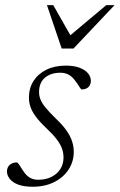

<svg xmlns="http://www.w3.org/2000/svg" viewBox="-20 -700 456 730"><path d="M45 -82.5Q51 -78 56.8 -68Q62.5 -58 73 -43.5Q83.5 -29.5 96.2 -23Q109 -16.5 125 -16.5Q153.5 -16.5 175.2 -27.2Q197 -38 209.2 -57Q221.5 -76 221.5 -101Q221.5 -117.5 216.2 -133.5Q211 -149.5 196.8 -168.8Q182.5 -188 156.5 -212.5Q130.5 -237 116 -256.8Q101.5 -276.5 95.8 -293.8Q90 -311 90 -328Q90 -365 107.5 -392.2Q125 -419.5 156.5 -435Q188 -450.5 230 -450.5Q262 -450.5 283.2 -442.2Q304.5 -434 315 -420.8Q325.5 -407.5 325.5 -392.5Q325.5 -383 321.5 -375.8Q317.5 -368.5 309.5 -364.2Q301.5 -360 289.5 -360Q285 -364 279.5 -373.5Q274 -383 263.5 -396Q253.5 -409.5 240 -416.5Q226.5 -423.5 210 -423.5Q173 -423.5 150.8 -404.5Q128.5 -385.5 128.5 -349.5Q128.5 -336 134 -321.8Q139.5 -307.5 153.8 -290.2Q168 -273 193 -248.5Q218.5 -224.5 233.2 -203.2Q248 -182 254.2 -162.2Q260.5 -142.5 260.5 -122.5Q260.5 -86 241 -55.8Q221.5 -25.5 186.2 -7.8Q151 10 104.5 10Q70.5 10 49 1.8Q27.5 -6.5 17 -20Q6.5 -33.5 6.5 -48Q6.5 -58 11 -65.8Q15.5 -73.5 24.2 -78Q33 -82.5 45 -82.5ZM415.5 -680.5 259.5 -515.5H214.5L158.5 -680.5H182.5L253.5 -555.5H235L384 -680.5Z"/></svg>

Font: Newsreader 16pt 16pt Light
Style: Italic
Weight: 300
Italic angle: -17°
Version: Version 1.003